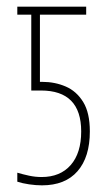

<svg xmlns="http://www.w3.org/2000/svg" viewBox="-20 -547 336 577"><path d="M106 10Q88 10 67.5 7Q47 4 32 -1V-28Q49 -23 67.5 -19Q86 -15 105 -15Q161 -15 192.5 -51Q224 -87 224 -152Q224 -275 103 -275H74V-503H32V-527H239V-503H100V-301H107Q145 -301 177.5 -287Q210 -273 230 -240.5Q250 -208 250 -152Q250 -75 213 -32.5Q176 10 106 10Z"/></svg>

Font: Noto Sans ExtraCondensed Thin
Style: Regular
Weight: 100
Width: 2
Designer: Monotype Design Team
Foundry: Monotype Imaging Inc.
Version: Version 2.013; ttfautohint (v1.8.4.7-5d5b)